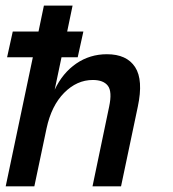

<svg xmlns="http://www.w3.org/2000/svg" viewBox="-44 -657 610 677"><path d="M1 -545.9H91.8L110.8 -637.2H211.9L192.9 -545.9H250L230 -455.1H172.9L148.9 -340.8Q176.8 -399.9 224.9 -432.9Q272.9 -465.8 333 -465.8Q402.8 -465.8 432.4 -420.4Q461.9 -375 441.9 -280.8L382.8 0H282.2L340.8 -280.8Q352.1 -334 336.4 -354.5Q320.8 -375 283.2 -375Q227.1 -375 182.1 -329.6Q137.2 -284.2 120.1 -204.1L77.1 0H-23.9L71.8 -455.1H-19Z"/></svg>

Font: Anonymous Pro
Style: Bold Italic
Weight: 700
Italic angle: -12°
Monospace: yes
Designer: Mark Simonson
Version: Version 1.003